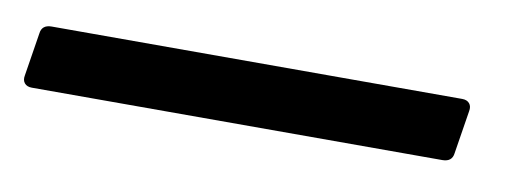

<svg xmlns="http://www.w3.org/2000/svg" viewBox="-97 -65 533 193"><g transform="rotate(10 169.5 32.0)"><path d="M-63 64Q-68 64 -70.5 61Q-73 58 -72 53L-65 9Q-64 0 -54 0H365Q370 0 372.5 3Q375 6 374 11L367 55Q366 64 356 64Z"/></g></svg>

Font: Open Sauce Two
Style: Italic
Weight: 400
Italic angle: -10°
Designer: Alfredo Marco Pradil
Foundry: Creative Sauce Fz LLC
Version: Version 1.477